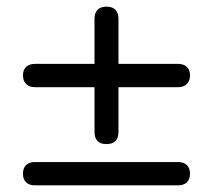

<svg xmlns="http://www.w3.org/2000/svg" viewBox="-20 -557 640 577"><path d="M264 -161V-295H85Q68 -295 58.5 -304.5Q49 -314 49 -331Q49 -347 58.5 -356Q68 -365 85 -365H264V-500Q264 -518 273 -527.5Q282 -537 300 -537Q318 -537 327 -527.5Q336 -518 336 -500V-365H515Q532 -365 541.5 -356Q551 -347 551 -331Q551 -314 541.5 -304.5Q532 -295 515 -295H336V-161Q336 -124 300 -124Q264 -124 264 -161ZM49 -35Q49 -52 58.5 -61Q68 -70 85 -70H515Q532 -70 541.5 -61Q551 -52 551 -35Q551 -18 541.5 -9Q532 0 515 0H85Q68 0 58.5 -9Q49 -18 49 -35Z"/></svg>

Font: SN Pro
Style: Regular
Weight: 400
Designer: Tobias Whetton
Foundry: Supernotes
Version: Version 1.003